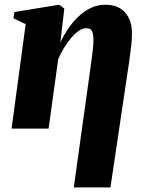

<svg xmlns="http://www.w3.org/2000/svg" viewBox="-20 -556 638 830"><path d="M299 254 375.5 -294.5Q379 -320.5 381.5 -343.2Q384 -366 384 -380.5Q384 -410 377.5 -422Q371 -434 352.5 -434Q337 -434 320 -422.2Q303 -410.5 286.5 -390.8Q270 -371 255.5 -347Q241 -323 231.5 -299.5L190 0H30L91 -451.5L38 -477L42.5 -504L235.5 -535.5L258 -519L241 -372.5Q254 -401 273 -429.5Q292 -458 316.8 -482.2Q341.5 -506.5 371.2 -521Q401 -535.5 435 -535.5Q492 -535.5 521.2 -501.5Q550.5 -467.5 550.5 -412.5Q550.5 -390 547.8 -363Q545 -336 539 -294L457.5 254Z"/></svg>

Font: Merriweather 96pt Black
Style: Italic
Weight: 900
Italic angle: -7.8°
Version: Version 2.101